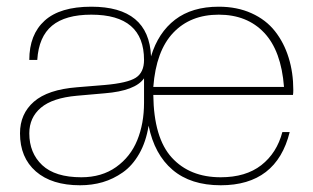

<svg xmlns="http://www.w3.org/2000/svg" viewBox="-20 -546 940 576"><path d="M642.1 9.8Q552.2 9.8 497.8 -36.4Q443.4 -82.5 425.8 -168.9Q418 -120.1 397.5 -84.5Q377 -48.8 348.4 -28.8Q319.8 -8.8 288.1 0.5Q256.3 9.8 220.2 9.8Q135.3 9.8 87.6 -31.7Q40 -73.2 40 -146Q40 -204.6 81.8 -241Q123.5 -277.3 210.9 -284.2L293.9 -291Q362.3 -296.9 387.2 -312.7Q412.1 -328.6 412.1 -366.2Q412.1 -502 253.9 -502Q176.3 -502 136.2 -469Q96.2 -436 91.8 -366.2H67.9Q67.9 -442.4 114 -484.1Q160.2 -525.9 253.9 -525.9Q426.8 -525.9 433.1 -377Q454.6 -448.2 505.4 -487.1Q556.2 -525.9 636.2 -525.9Q691.4 -525.9 734.6 -506.3Q777.8 -486.8 804.9 -452.4Q832 -418 845.9 -373Q859.9 -328.1 859.9 -275.9Q859.9 -266.1 858.9 -261.2H439.9Q441.4 -132.3 495.4 -73.2Q549.3 -14.2 642.1 -14.2Q717.3 -14.2 763.9 -50.5Q810.5 -86.9 827.1 -149.9H849.1Q809.6 9.8 642.1 9.8ZM224.1 -14.2Q285.2 -14.2 328.4 -44.9Q371.6 -75.7 391.8 -125.5Q412.1 -175.3 412.1 -237.8V-311Q385.7 -273.4 293.9 -266.1L210.9 -258.8Q137.7 -252.4 102.8 -222.9Q67.9 -193.4 67.9 -146Q67.9 -86.9 106.7 -50.5Q145.5 -14.2 224.1 -14.2ZM439.9 -285.2H832Q823.7 -393.6 772.5 -447.8Q721.2 -502 636.2 -502Q551.3 -502 499.8 -447.8Q448.2 -393.6 439.9 -285.2Z"/></svg>

Font: Creato Display Thin
Style: Regular
Weight: 265
Version: Version 1.000